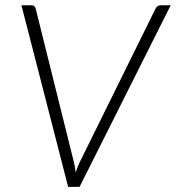

<svg xmlns="http://www.w3.org/2000/svg" viewBox="-20 -728 685 748"><path d="M63.5 -707.5H103Q110 -707.5 113.8 -703.8Q117.5 -700 119 -694.5L266 -104Q268.5 -93.5 271 -81.5Q273.5 -69.5 275 -56.5Q279.5 -69.5 284.2 -81.5Q289 -93.5 294.5 -104L586 -694.5Q588.5 -700 593.8 -703.8Q599 -707.5 606 -707.5H645L290 0H245.5Z"/></svg>

Font: Lato Light
Style: Italic
Weight: 300
Italic angle: -7°
Designer: Lukasz Dziedzic
Foundry: Lukasz Dziedzic
Version: Version 1.104; Western+Polish opensource